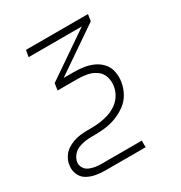

<svg xmlns="http://www.w3.org/2000/svg" viewBox="-172 -652 921 979"><g transform="rotate(-30 288.0 -162.5)"><path d="M165 205H402V166H165Q146 166 127.5 163Q109 160 93 152.5Q77 145 68 129Q59 113 62 94Q66 75 79.5 58.5Q93 42 112 34.5Q131 27 150.5 24Q170 21 189 21H208Q240 21 272 17Q304 13 335.5 1Q367 -11 395 -31.5Q423 -52 439.5 -82Q456 -112 461 -144Q466 -174 460.5 -203.5Q455 -233 436.5 -254.5Q418 -276 391.5 -288.5Q365 -301 335.5 -305.5Q306 -310 276 -310H217L481 -491L487 -530H122L115 -491H428L164 -310L158 -270H276Q305 -270 332.5 -264.5Q360 -259 382.5 -243Q405 -227 413.5 -200Q422 -173 417 -144Q413 -118 398 -94.5Q383 -71 360 -55.5Q337 -40 311 -32Q285 -24 259.5 -21Q234 -18 208 -18H189Q168 -18 146.5 -15.5Q125 -13 104 -5.5Q83 2 64.5 15Q46 28 34.5 48Q23 68 20 88Q15 116 25.5 142Q36 168 59 181.5Q82 195 109.5 200Q137 205 165 205Z"/></g></svg>

Font: Iosevka Sparkle Extralight
Style: Italic
Weight: 200
Italic angle: -9°
Designer: Belleve Invis
Foundry: Belleve Invis
Version: Version 4.5.0; ttfautohint (v1.8.3)